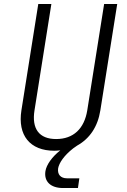

<svg xmlns="http://www.w3.org/2000/svg" viewBox="-20 -750 640 968"><path d="M298 198H373L380 149H318C285 149 269 129 273 99C278 71 303 34 349 -2L369 -16C432 -51 473 -111 486 -194L571 -730H505L420 -194C405 -101 350 -49 263 -49C177 -49 139 -101 154 -194L239 -730H173L88 -194C68 -68 131 10 254 10C262 10 276 9 284 8C242 41 214 81 209 113C201 165 235 198 298 198Z"/></svg>

Font: JetBrains Mono ExtraLight
Style: Italic
Weight: 240
Italic angle: -9°
Monospace: yes
Designer: Philipp Nurullin, Konstantin Bulenkov
Foundry: JetBrains
Version: Version 2.305